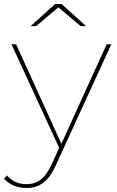

<svg xmlns="http://www.w3.org/2000/svg" viewBox="-51 -737 579 954"><path d="M81 197Q47 197 18.5 185.5Q-10 174 -31 151L-16 135Q5 158 28 168Q51 178 82 178Q122 178 151.5 155.5Q181 133 207 77L245 -7L250 -14L479 -517H502L227 83Q199 145 164 171Q129 197 81 197ZM6 -517H29L258 -14L249 11ZM223 -717H255L377 -607H350L236 -703H242L128 -607H101Z"/></svg>

Font: Montserrat
Style: Regular
Weight: 400
Designer: Julieta Ulanovsky
Foundry: Julieta Ulanovsky
Version: Version 8.000